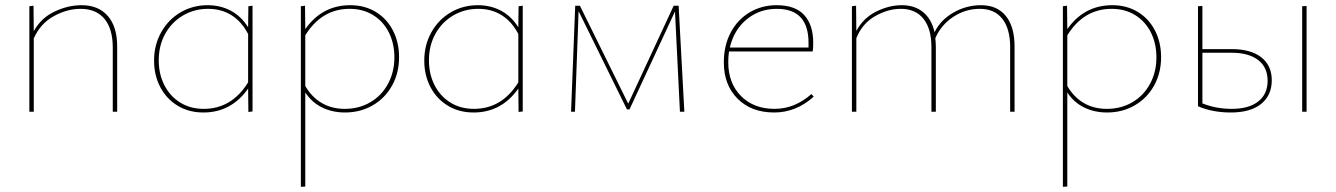

<svg xmlns="http://www.w3.org/2000/svg" viewBox="-20 -430 5143 739"><path d="M431 -251V0H414V-248Q414 -319 382 -357.5Q350 -396 290 -396Q238 -396 186.5 -367.5Q135 -339 110 -282V0H93V-406L109 -408L110 -310Q138 -361 190 -385.5Q242 -410 294 -410Q359 -410 395 -368.5Q431 -327 431 -251Z M952 -408V-1L936 1L935 -89Q870 3 763 3Q707 3 664 -23Q621 -49 597 -94.5Q573 -140 573 -197Q573 -257 600.5 -306Q628 -355 675 -382.5Q722 -410 779 -410Q828 -410 868 -389Q908 -368 935 -325L936 -406ZM935 -113V-299Q910 -347 871 -371.5Q832 -396 781 -396Q728 -396 684.5 -370.5Q641 -345 616 -300Q591 -255 591 -198Q591 -144 613 -101.5Q635 -59 674 -35Q713 -11 764 -11Q872 -11 935 -113Z M1516 -210Q1516 -149 1489 -100.5Q1462 -52 1414.5 -24.5Q1367 3 1308 3Q1260 3 1220.5 -16Q1181 -35 1155 -74V288L1138 289V-406L1154 -408L1155 -318Q1220 -410 1328 -410Q1384 -410 1426.5 -384Q1469 -358 1492.5 -312.5Q1516 -267 1516 -210ZM1498 -209Q1498 -263 1476.5 -305.5Q1455 -348 1416 -372Q1377 -396 1326 -396Q1218 -396 1155 -294V-99Q1180 -56 1218.5 -33.5Q1257 -11 1307 -11Q1362 -11 1405.5 -36.5Q1449 -62 1473.5 -107.5Q1498 -153 1498 -209Z M1992 -408V-1L1976 1L1975 -89Q1910 3 1803 3Q1747 3 1704 -23Q1661 -49 1637 -94.5Q1613 -140 1613 -197Q1613 -257 1640.5 -306Q1668 -355 1715 -382.5Q1762 -410 1819 -410Q1868 -410 1908 -389Q1948 -368 1975 -325L1976 -406ZM1975 -113V-299Q1950 -347 1911 -371.5Q1872 -396 1821 -396Q1768 -396 1724.5 -370.5Q1681 -345 1656 -300Q1631 -255 1631 -198Q1631 -144 1653 -101.5Q1675 -59 1714 -35Q1753 -11 1804 -11Q1912 -11 1975 -113Z M2597 0 2578 -386 2403 -9H2393L2207 -387L2193 0H2178L2194 -408H2212L2398 -31L2573 -408H2592L2614 0Z M3112 -58Q3044 3 2960 3Q2872 3 2819 -50Q2766 -103 2766 -190Q2766 -255 2792.5 -305Q2819 -355 2865.5 -382.5Q2912 -410 2969 -410Q3041 -410 3075.5 -372Q3110 -334 3110 -266Q3110 -242 3108 -232H2786Q2783 -213 2783 -191Q2783 -110 2832 -60.5Q2881 -11 2961 -11Q3039 -11 3103 -68ZM2789 -247H3092V-265Q3092 -396 2970 -396Q2903 -396 2854 -355.5Q2805 -315 2789 -247Z M3885 -251V0H3868V-249Q3868 -319 3838 -357.5Q3808 -396 3751 -396Q3696 -396 3649 -365Q3602 -334 3580 -283Q3582 -263 3582 -251V0H3565V-249Q3565 -319 3534.5 -357.5Q3504 -396 3447 -396Q3398 -396 3348.5 -368Q3299 -340 3276 -283V0H3259V-406L3275 -408L3276 -311Q3303 -361 3352.5 -385.5Q3402 -410 3451 -410Q3501 -410 3533.5 -383Q3566 -356 3577 -306Q3600 -353 3649.5 -381.5Q3699 -410 3756 -410Q3818 -410 3851.5 -368.5Q3885 -327 3885 -251Z M4449 -210Q4449 -149 4422 -100.5Q4395 -52 4347.5 -24.5Q4300 3 4241 3Q4193 3 4153.5 -16Q4114 -35 4088 -74V288L4071 289V-406L4087 -408L4088 -318Q4153 -410 4261 -410Q4317 -410 4359.5 -384Q4402 -358 4425.5 -312.5Q4449 -267 4449 -210ZM4431 -209Q4431 -263 4409.5 -305.5Q4388 -348 4349 -372Q4310 -396 4259 -396Q4151 -396 4088 -294V-99Q4113 -56 4151.5 -33.5Q4190 -11 4240 -11Q4295 -11 4338.5 -36.5Q4382 -62 4406.5 -107.5Q4431 -153 4431 -209Z M4875 -121Q4875 -63 4834 -30Q4793 3 4717 3Q4647 3 4591 -21V-406L4608 -407V-241H4721Q4794 -241 4834.5 -209.5Q4875 -178 4875 -121ZM5009 -407V0H4992V-406ZM4859 -119Q4859 -171 4822.5 -199Q4786 -227 4720 -227H4608V-32Q4661 -11 4720 -11Q4787 -11 4823 -39.5Q4859 -68 4859 -119Z"/></svg>

Font: Ysabeau Infant Thin
Style: Regular
Weight: 200
Designer: Christian Thalmann (Catharsis Fonts)
Version: Version 0.003